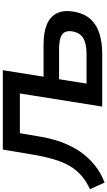

<svg xmlns="http://www.w3.org/2000/svg" viewBox="273 -1025 762 1362"><g transform="rotate(-90 654.0 -344.0)"><path d="M40 17 -7 -87Q48 -112 88.5 -147Q129 -182 157 -229.5Q185 -277 204.5 -342Q224 -407 238 -491L274 -705H837L791 -416H1020Q1107 -416 1163 -392Q1219 -368 1242.5 -318Q1266 -268 1250 -189Q1236 -122 1196.5 -80Q1157 -38 1095 -19Q1033 0 953 0H579L672 -584H390L369 -459Q355 -367 327.5 -291.5Q300 -216 259.5 -157Q219 -98 164.5 -54Q110 -10 40 17ZM742 -111H950Q1025 -111 1063 -133.5Q1101 -156 1111 -205Q1122 -259 1092.5 -282.5Q1063 -306 986 -306H773Z"/></g></svg>

Font: Nunito Sans 7pt SemiExpanded
Style: Bold Italic
Weight: 700
Width: 6
Italic angle: -9°
Designer: Vernon Adams
Foundry: Vernon Adams
Version: Version 3.101;gftools[0.9.27]